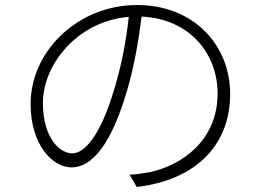

<svg xmlns="http://www.w3.org/2000/svg" viewBox="-20 -723 1040 765"><path d="M493 -656C483 -560 463 -459 436 -370C380 -181 317 -112 268 -112C219 -112 151 -172 151 -313C151 -464 286 -638 493 -656ZM544 -657C736 -648 847 -509 847 -351C847 -163 705 -65 577 -37C555 -33 523 -28 496 -27L525 22C754 -5 897 -139 897 -349C897 -542 753 -703 526 -703C290 -703 102 -519 102 -309C102 -146 189 -56 265 -56C348 -56 424 -151 485 -358C513 -450 532 -558 544 -657Z"/></svg>

Font: GenYoGothic2 TW L
Style: Regular
Weight: 300
Version: Version 2.100;PS 2.1;hotconv 16.6.51;makeotf.lib2.5.65220 DE